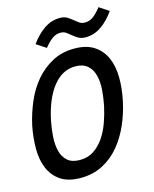

<svg xmlns="http://www.w3.org/2000/svg" viewBox="-133 -905 803 999"><g transform="rotate(-15 268.5 -406.0)"><path d="M2.9 -318.8Q17.1 -382.8 43 -442.4Q68.8 -502 107.9 -547.4Q147 -592.8 199 -620.4Q251 -647.9 316.9 -647.9Q382.8 -647.9 423.8 -620.4Q464.8 -592.8 484.4 -547.4Q503.9 -502 504.4 -442.4Q504.9 -382.8 491.2 -318.8Q478 -254.9 451.9 -195.6Q425.8 -136.2 387.5 -90.1Q349.1 -43.9 296.6 -16.4Q244.1 11.2 176.8 11.2Q109.9 11.2 69.3 -16.4Q28.8 -43.9 9.5 -90.1Q-9.8 -136.2 -9.8 -195.6Q-9.8 -254.9 2.9 -318.8ZM104 -318.8Q95.2 -275.9 92.5 -232.9Q89.8 -189.9 98.4 -156Q106.9 -122.1 130.4 -101.1Q153.8 -80.1 196.8 -80.1Q240.2 -80.1 271.7 -101.1Q303.2 -122.1 326.7 -156Q350.1 -189.9 365.5 -232.9Q380.9 -275.9 390.1 -318.8Q398.9 -361.8 401.9 -404.3Q404.8 -446.8 396 -481Q387.2 -515.1 363.5 -536.1Q339.8 -557.1 297.9 -557.1Q228 -557.1 178 -494.1Q127.9 -431.2 104 -318.8ZM546.9 -789.1Q514.2 -742.2 475.1 -715.6Q436 -689 391.1 -689Q367.2 -689 352.1 -698Q336.9 -707 324.5 -717.5Q312 -728 299.6 -737.1Q287.1 -746.1 269 -746.1Q244.1 -746.1 223.6 -730.7Q203.1 -715.3 181.2 -688L128.9 -722.2Q162.1 -768.1 201.2 -794.7Q240.2 -821.3 285.2 -821.3Q309.1 -821.3 324 -812.3Q338.9 -803.2 351.6 -792.7Q364.3 -782.2 376.7 -773.2Q389.2 -764.2 407.2 -764.2Q432.1 -764.2 452.6 -779.5Q473.1 -794.9 495.1 -823.2Z"/></g></svg>

Font: Anonymous Pro
Style: Bold Italic
Weight: 700
Italic angle: -12°
Monospace: yes
Designer: Mark Simonson
Version: Version 1.003